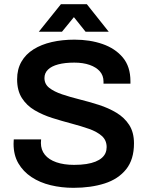

<svg xmlns="http://www.w3.org/2000/svg" viewBox="-20 -888 707 920"><path d="M332 12Q275 12 223 -0.5Q171 -13 131 -39.5Q91 -66 68 -105.5Q45 -145 45 -199Q45 -205 45.5 -211Q46 -217 46 -220H177Q177 -218 176.5 -212.5Q176 -207 176 -203Q176 -170 195 -146.5Q214 -123 250 -110.5Q286 -98 335 -98Q368 -98 393.5 -102Q419 -106 437.5 -113.5Q456 -121 468 -131.5Q480 -142 485.5 -155Q491 -168 491 -183Q491 -216 468 -236.5Q445 -257 406.5 -270.5Q368 -284 322.5 -296Q277 -308 231 -322.5Q185 -337 146.5 -359.5Q108 -382 85 -418Q62 -454 62 -508Q62 -556 82.5 -592Q103 -628 140.5 -651.5Q178 -675 228 -686.5Q278 -698 337 -698Q411 -698 471.5 -677Q532 -656 568.5 -612.5Q605 -569 605 -499V-487H476V-497Q476 -526 458.5 -546Q441 -566 409.5 -577Q378 -588 336 -588Q291 -588 259 -579.5Q227 -571 210 -554.5Q193 -538 193 -514Q193 -485 216 -467Q239 -449 277.5 -436Q316 -423 362 -411.5Q408 -400 453.5 -385.5Q499 -371 537.5 -348Q576 -325 599 -289.5Q622 -254 622 -201Q622 -124 584.5 -77Q547 -30 481.5 -9Q416 12 332 12ZM166 -736 272 -868H396L501 -736H390L306 -841L362 -840L277 -736Z"/></svg>

Font: Archivo Variable SemiBold
Style: Regular
Weight: 600
Designer: Hector Gatti
Foundry: Omnibus-Type
Version: Version 2.001